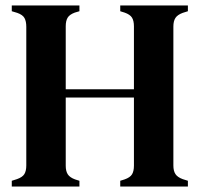

<svg xmlns="http://www.w3.org/2000/svg" viewBox="-20 -681 729 701"><path d="M23 0V-21L42 -27Q62 -34 69 -45.5Q76 -57 76 -77V-583Q76 -603 69.5 -615Q63 -627 43 -634L23 -640V-661H270V-640L253 -635Q234 -628 227 -616.5Q220 -605 220 -585V-355H469V-585Q469 -605 462 -616.5Q455 -628 435 -635L419 -640V-661H666V-640L647 -634Q628 -627 620.5 -615.5Q613 -604 613 -584V-77Q613 -57 620.5 -45.5Q628 -34 647 -27L666 -21V0H419V-21L435 -26Q455 -33 462 -44.5Q469 -56 469 -76V-325H220V-76Q220 -56 227.5 -44.5Q235 -33 254 -26L270 -21V0Z"/></svg>

Font: DM Serif Text
Style: Regular
Weight: 400
Designer: Colophon Foundry, Frank Grießhammer
Foundry: Colophon Foundry
Version: Version 5.200; ttfautohint (v1.8.3)